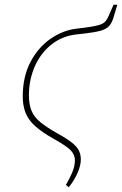

<svg xmlns="http://www.w3.org/2000/svg" viewBox="-20 -602 515 810"><path d="M207 -16Q159 -43 130 -68.5Q101 -94 88.5 -124.5Q76 -155 76 -195Q76 -278 108 -339.5Q140 -401 192 -437.5Q244 -474 302 -481L335 -485Q375 -490 394.5 -495.5Q414 -501 422.5 -509.5Q431 -518 437 -532L459 -582H475L460 -532Q453 -507 441.5 -493.5Q430 -480 406.5 -473Q383 -466 340 -461L304 -457Q241 -450 195.5 -413Q150 -376 126 -320Q102 -264 102 -200Q102 -160 113.5 -133.5Q125 -107 151 -86Q177 -65 219 -41Q261 -18 283 -0.5Q305 17 313 33.5Q321 50 321 71Q321 96 307 128Q293 160 270 188L258 178Q270 158 283 129.5Q296 101 296 73Q296 52 279.5 33.5Q263 15 207 -16Z"/></svg>

Font: Source Serif Pro ExtraLight
Style: Italic
Weight: 200
Italic angle: -12°
Designer: Frank Grießhammer
Foundry: Adobe Systems Incorporated
Version: Version 3.001;hotconv 1.0.111;makeotfexe 2.5.65597